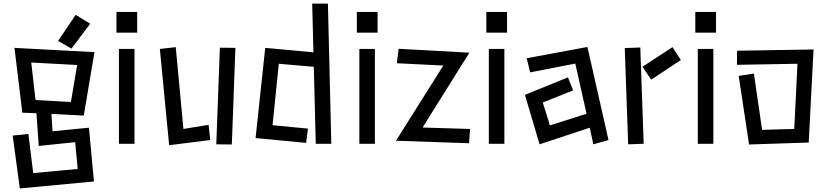

<svg xmlns="http://www.w3.org/2000/svg" viewBox="-20 -784 4637 1075"><path d="M404 -701 485 -651 380 -512 305 -555ZM51 -25 139 -34 166 185 415 162 401 12 197 33 184 -150 105 -153 61 -516 509 -492 449 -137 268 -146 274 -49 478 -69 506 232 91 271ZM155 -434 179 -224 377 -213 412 -420Z M632 -717H748V-601H632ZM646 -510H733V21H646Z M875 -510 964 -520 1007 -62 1148 -85 1157 0 927 29ZM1211 -517 1298 -516 1278 25 1191 24Z M1737 -410 1541 -427 1506 -83 1704 -64 1694 16 1411 -11 1465 -516 1735 -491 1728 -764H1816L1835 21H1748Z M1978 -717H2094V-601H1978ZM1992 -510H2079V21H1992Z M2462 -417 2202 -430 2212 -511 2608 -489 2346 -70 2612 -62 2606 18 2197 4Z M2703 -717H2819V-601H2703ZM2717 -510H2804V21H2717Z M3282 -69 3001 24 2919 -253 3160 -351 3189 -278 3019 -210 3059 -82 3264 -147 3201 -428 2948 -379 2929 -458 3269 -521 3387 0 3302 24Z M3577 -410 3745 -520 3792 -448 3626 -338ZM3478 -515 3565 -518 3584 21 3497 24Z M3873 -717H3989V-601H3873ZM3887 -510H3974V21H3887Z M4116 -359 4201 -372 4247 -57 4427 -62 4445 -427 4106 -421 4107 -500 4535 -507 4508 14 4174 25Z"/></svg>

Font: Stick
Style: Regular
Weight: 400
Designer: Fontworks Inc.
Foundry: Fontworks Inc.
Version: Version 1.100